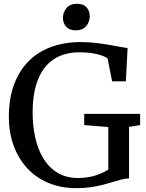

<svg xmlns="http://www.w3.org/2000/svg" viewBox="-20 -971 764 1002"><path d="M379.5 11Q295.7 11 229.9 -17.5Q164.1 -46 118.7 -96.9Q73.3 -147.8 49.7 -215.4Q26.1 -283 26.1 -360.7Q26.1 -454.7 52.5 -527.5Q79 -600.3 128.1 -650.3Q177.2 -700.2 246.5 -725.8Q315.8 -751.4 401.5 -751.4Q440.5 -751.4 478.4 -747.2Q516.3 -742.9 549.6 -737Q582.8 -731.1 608 -726.3Q633.1 -721.6 645.9 -720.4L636.8 -546.5H565.1L541.4 -666.4Q534.7 -672.1 516 -679.5Q497.3 -687 466.7 -692.5Q436.1 -698 394 -698Q316.5 -698 262 -662.7Q207.5 -627.4 178.9 -557.4Q150.3 -487.3 150.3 -383.3Q150.3 -316.1 163.6 -254.8Q176.9 -193.4 205.4 -145.6Q233.9 -97.8 279.2 -70Q324.5 -42.1 388.3 -42.1Q420.5 -42.1 448.3 -47.6Q476.1 -53.1 500.1 -63Q524.2 -72.9 545.2 -85.6V-308L419.5 -318.3V-376.7H711.3V-318.3L653.4 -308.7V-40Q634.2 -39.5 613.2 -34Q592.2 -28.5 568.1 -21Q543.9 -13.5 515.6 -6.2Q487.3 1 453.5 6Q419.7 11 379.5 11ZM374.2 -812.8Q341.6 -812.8 325 -831.8Q308.5 -850.7 308.5 -877.1Q308.5 -905.9 326.5 -928.6Q344.5 -951.2 381.8 -951.2H382.8Q415.6 -951.2 432.1 -932.3Q448.5 -913.3 448.5 -887Q448.5 -858.2 430.6 -835.5Q412.6 -812.8 375.2 -812.8Z"/></svg>

Font: Merriweather Light
Style: Regular
Weight: 300
Version: Version 2.100